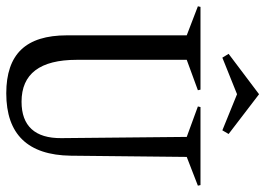

<svg xmlns="http://www.w3.org/2000/svg" viewBox="-140 -690 847 613"><g transform="rotate(90 283.5 -383.5)"><path d="M89.8 -173.8V-556.2L-2.9 -591.8L-1 -600.1H263.2L265.1 -591.8L168 -556.2V-205.1Q168 -28.8 301.8 -28.8Q359.9 -28.8 389.2 -60.8Q418.5 -92.8 418 -155.8L414.1 -556.2L316.9 -591.8L318.8 -600.1H567.9L569.8 -591.8L478 -556.2L474.1 -186Q471.2 20 274.9 20Q181.2 20 135.5 -27.6Q89.8 -75.2 89.8 -173.8ZM148.9 -689.9 277.8 -787.1 404.8 -689.9 393.1 -669.9 277.8 -716.8 161.1 -669.9Z"/></g></svg>

Font: Halibut Cnd
Style: Regular
Weight: 400
Width: 3
Designer: Matteo Maggi
Foundry: Collletttivo
Version: Version 3.080 | FøM Fix